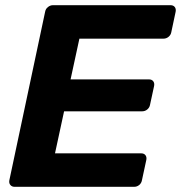

<svg xmlns="http://www.w3.org/2000/svg" viewBox="-20 -720 698 740"><path d="M36 0Q26 0 20 -7Q14 -14 16 -25L154 -675Q156 -686 165 -693Q174 -700 184 -700H637Q648 -700 653.5 -693Q659 -686 657 -675L640 -595Q638 -585 629.5 -578Q621 -571 610 -571H286L252 -414H554Q565 -414 570.5 -407Q576 -400 574 -389L558 -315Q556 -305 547.5 -298Q539 -291 528 -291H227L192 -129H524Q535 -129 540.5 -122Q546 -115 544 -104L527 -25Q525 -14 516.5 -7Q508 0 497 0Z"/></svg>

Font: Rubik Light SemiBold
Style: Italic
Weight: 600
Italic angle: -12°
Version: Version 2.104